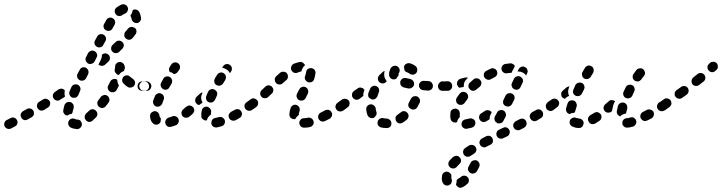

<svg xmlns="http://www.w3.org/2000/svg" viewBox="-41 -578 3411 907"><path d="M325 32Q334 31 340 24Q346 17 346 8Q346 6 345 4Q345 2 344 1Q342 -2 341 -5Q340 -6 340 -6Q339 -7 339 -8Q335 -11 331 -12Q327 -14 322 -13Q322 -13 322 -13Q322 -13 322 -13Q317 -14 313 -16Q305 -20 296 -17Q287 -14 283 -5Q281 -1 281 3Q281 8 282 12Q284 16 287 20Q290 23 294 25Q304 30 316 31Q319 32 322 32Q323 32 325 32ZM41 6Q42 2 42 -3Q41 -7 39 -11Q35 -19 26 -22Q17 -25 9 -20Q-3 -14 -9 -11Q-17 -7 -20 2Q-23 11 -19 19Q-15 27 -6 30Q3 33 11 29Q18 26 30 19Q34 17 37 14Q39 10 41 6ZM419 -39Q419 -44 417 -48Q415 -52 412 -55Q406 -62 396 -62Q387 -62 380 -55Q373 -48 366 -42Q363 -39 361 -35Q359 -30 359 -26Q359 -22 360 -17Q362 -13 365 -10Q371 -3 380 -2Q390 -2 396 -8Q404 -15 412 -23Q415 -26 417 -30Q419 -35 419 -39ZM119 -37Q120 -42 119 -46Q119 -51 117 -54Q112 -63 103 -65Q94 -68 86 -63L68 -53Q60 -48 57 -39Q55 -30 60 -22Q64 -14 73 -11Q82 -9 90 -14L108 -24Q112 -26 115 -30Q118 -33 119 -37ZM262 -41Q259 -45 258 -49Q257 -54 258 -58Q260 -68 263 -80Q266 -89 274 -94Q282 -98 291 -96Q295 -95 299 -92Q302 -89 305 -85Q307 -81 307 -77Q308 -72 307 -68Q304 -58 302 -50Q302 -47 301 -45Q300 -42 298 -40Q293 -40 288 -38Q282 -36 277 -32Q277 -32 277 -32Q276 -32 276 -32Q272 -33 268 -35Q264 -37 262 -41ZM193 -101Q188 -108 179 -111Q170 -113 162 -108L144 -97Q136 -92 134 -83Q132 -74 137 -66Q142 -58 151 -56Q160 -54 168 -59L185 -70Q193 -74 195 -83Q198 -93 193 -101ZM467 -125Q463 -128 459 -129Q454 -130 450 -129Q446 -128 442 -126Q438 -124 435 -120Q430 -112 423 -104Q421 -101 419 -96Q418 -92 419 -88Q419 -83 422 -79Q424 -75 427 -73Q435 -67 444 -68Q453 -69 459 -77Q466 -85 472 -94Q477 -101 476 -110Q474 -120 467 -125ZM261 -118 243 -107Q240 -104 235 -103Q231 -102 227 -103Q222 -104 218 -107Q215 -109 212 -113Q207 -121 209 -130Q211 -139 219 -144L236 -156Q243 -160 251 -159Q260 -158 265 -151Q264 -146 264 -140Q263 -131 266 -123Q265 -122 264 -120Q262 -119 261 -118ZM300 -117Q304 -116 308 -116Q313 -116 317 -117Q321 -119 324 -122Q327 -125 329 -129L337 -148Q341 -157 338 -165Q334 -174 326 -178Q317 -181 308 -178Q300 -175 296 -166L288 -147Q284 -138 288 -130Q291 -121 300 -117ZM497 -143Q488 -140 479 -145Q475 -147 473 -150Q470 -154 469 -158Q467 -162 468 -167Q468 -171 471 -175Q476 -184 480 -193Q484 -201 493 -204Q502 -207 510 -203Q511 -202 512 -202Q513 -201 513 -201Q513 -200 513 -200Q513 -191 517 -182Q518 -178 521 -174Q521 -174 521 -173Q520 -173 520 -173Q515 -163 510 -153Q505 -145 497 -143ZM657 -155Q660 -158 662 -162Q663 -166 663 -171Q663 -180 657 -187Q650 -193 641 -193L640 -194Q636 -194 631 -192Q627 -190 624 -187Q621 -184 619 -180Q617 -176 617 -171Q617 -162 624 -155Q630 -149 640 -149H641Q645 -148 649 -150Q653 -152 657 -155ZM580 -165Q575 -164 571 -164Q566 -165 563 -167Q551 -174 542 -184Q539 -187 537 -191Q536 -195 536 -200Q536 -204 538 -208Q539 -213 543 -216Q549 -222 559 -222Q568 -222 574 -215Q580 -210 586 -206Q592 -202 595 -196Q598 -190 597 -184Q596 -181 596 -179Q595 -178 595 -177Q594 -176 594 -175Q591 -171 588 -168Q584 -166 580 -165ZM324 -212Q326 -207 329 -204Q332 -201 336 -199Q344 -195 353 -198Q362 -201 366 -209L375 -227Q379 -236 376 -245Q373 -253 365 -258Q356 -262 347 -259Q339 -256 335 -247L325 -229Q323 -225 323 -220Q323 -216 324 -212ZM501 -251Q501 -253 502 -255L503 -265Q503 -274 511 -280Q518 -286 527 -285Q533 -285 538 -281Q544 -277 546 -271L547 -268Q549 -263 549 -259Q549 -255 547 -250Q547 -250 547 -249Q546 -249 546 -248Q546 -246 545 -243Q543 -242 541 -241Q533 -238 527 -232Q523 -228 521 -224Q520 -224 520 -224Q519 -224 519 -224Q510 -226 505 -234Q499 -241 501 -251ZM473 -318Q479 -312 478 -302Q478 -293 471 -287L456 -273Q449 -267 440 -267Q430 -267 424 -274Q425 -276 426 -277L435 -295Q439 -303 440 -312Q441 -316 440 -319L441 -320Q448 -326 457 -326Q466 -325 473 -318ZM375 -278Q384 -274 392 -277Q401 -279 406 -288L415 -306Q420 -314 417 -323Q414 -332 406 -336Q398 -341 389 -338Q380 -335 375 -327L366 -309Q361 -300 364 -291Q367 -283 375 -278ZM537 -379Q534 -383 530 -384Q526 -386 522 -386Q517 -386 513 -385Q509 -383 506 -380L491 -366Q484 -359 484 -350Q483 -341 490 -334Q496 -327 506 -327Q515 -327 522 -333L537 -348Q543 -354 544 -363Q544 -373 537 -379ZM417 -357Q425 -352 434 -355Q443 -357 447 -366L457 -384Q462 -392 459 -401Q456 -410 448 -414Q440 -419 431 -416Q422 -414 418 -405L408 -387Q403 -379 406 -370Q409 -361 417 -357ZM604 -432Q603 -437 601 -441Q598 -444 595 -447Q595 -447 594 -447Q594 -447 594 -447Q588 -449 583 -451Q577 -452 572 -449Q567 -447 563 -442Q558 -435 551 -428Q548 -424 547 -420Q546 -416 546 -411Q546 -407 548 -403Q550 -399 554 -396Q561 -390 570 -390Q579 -391 585 -398Q593 -407 599 -416Q602 -419 603 -424Q604 -428 604 -432ZM460 -435Q468 -430 477 -433Q486 -435 490 -443L500 -461Q505 -470 502 -479Q500 -487 491 -492Q483 -497 474 -494Q465 -491 461 -483L451 -465Q446 -457 449 -448Q451 -439 460 -435ZM587 -531Q587 -531 587 -531Q586 -531 586 -531Q585 -524 583 -518Q580 -511 575 -505Q575 -504 576 -503Q576 -502 576 -502Q580 -495 581 -487Q583 -478 591 -473Q598 -468 608 -469Q612 -470 616 -473Q619 -475 622 -479Q624 -483 625 -487Q626 -492 625 -496Q623 -509 617 -521Q613 -529 604 -532Q596 -535 587 -531ZM506 -511Q508 -507 512 -505Q516 -503 520 -502Q525 -502 529 -503Q534 -504 537 -507Q544 -512 550 -514Q559 -518 562 -527Q566 -535 562 -544Q558 -553 550 -556Q541 -560 532 -556Q521 -551 510 -543Q502 -537 501 -528Q500 -518 506 -511Z M1019 8Q1021 4 1022 -1Q1022 -5 1021 -10Q1018 -18 1010 -23Q1002 -27 993 -25Q984 -22 976 -21Q972 -20 968 -18Q964 -15 961 -12Q959 -8 958 -4Q957 0 957 5Q959 14 966 20Q974 25 983 24Q994 22 1006 18Q1010 17 1014 14Q1017 12 1019 8ZM802 -16Q798 -25 790 -28Q781 -32 772 -28Q764 -24 757 -23Q748 -20 743 -12Q738 -4 740 5Q743 14 750 19Q758 23 767 21Q779 18 791 13Q799 9 802 1Q806 -8 802 -16ZM681 4Q669 -8 668 -28Q667 -33 669 -37Q670 -41 673 -45Q676 -48 680 -50Q684 -52 688 -53Q693 -53 697 -52Q701 -50 705 -47Q708 -44 710 -40Q712 -36 712 -32Q713 -29 713 -27Q713 -27 713 -27Q716 -25 717 -21Q719 -18 719 -15Q718 -11 718 -7Q717 -4 717 -1Q716 0 715 2Q714 3 713 4Q707 11 697 11Q688 11 681 4ZM1099 -51Q1097 -55 1093 -58Q1090 -61 1085 -62Q1081 -63 1076 -62Q1072 -62 1068 -59Q1059 -54 1051 -50Q1043 -45 1040 -37Q1037 -28 1042 -19Q1044 -15 1047 -13Q1051 -10 1055 -9Q1059 -7 1064 -8Q1068 -8 1072 -10Q1081 -15 1091 -21Q1099 -25 1101 -34Q1104 -43 1099 -51ZM917 -15Q913 -18 911 -22Q910 -26 910 -30Q909 -42 912 -55Q913 -64 921 -70Q928 -75 938 -74Q942 -73 946 -70Q949 -68 952 -64Q955 -61 956 -56Q957 -52 956 -48Q955 -41 955 -36Q948 -32 943 -25Q938 -18 936 -9Q935 -9 934 -9Q933 -9 933 -9Q928 -9 924 -10Q920 -12 917 -15ZM877 -56Q877 -60 875 -64Q874 -69 871 -72Q868 -75 864 -77Q860 -79 855 -80Q851 -80 847 -78Q843 -77 839 -74Q830 -66 825 -62Q821 -59 819 -55Q817 -51 816 -47Q816 -42 817 -38Q818 -34 821 -30Q826 -23 836 -22Q845 -21 852 -26Q859 -32 869 -40Q872 -43 874 -47Q876 -51 877 -56ZM1159 -73Q1160 -77 1159 -82Q1158 -86 1155 -90Q1150 -98 1141 -99Q1132 -101 1124 -95Q1116 -90 1114 -81Q1113 -71 1118 -64Q1121 -60 1125 -58Q1128 -55 1133 -55Q1137 -54 1141 -55Q1146 -56 1149 -58L1150 -59Q1154 -61 1156 -65Q1158 -69 1159 -73ZM683 -104Q687 -113 691 -124Q694 -132 703 -136Q712 -140 720 -136Q724 -134 728 -131Q731 -128 732 -124Q734 -120 734 -115Q734 -111 732 -107Q729 -97 725 -88Q722 -81 715 -77Q708 -73 700 -74Q699 -74 699 -74Q698 -74 698 -75Q697 -75 696 -75Q688 -78 684 -87Q680 -95 683 -104ZM887 -120 902 -134Q905 -137 908 -139Q912 -141 916 -141Q914 -137 913 -133Q909 -126 909 -117Q909 -108 913 -99Q914 -96 916 -93Q912 -91 908 -88Q904 -85 900 -82Q897 -82 893 -84Q890 -85 888 -88Q881 -94 881 -104Q881 -113 887 -120ZM933 -108Q935 -103 938 -100Q941 -97 946 -95Q954 -92 963 -95Q971 -99 975 -107Q979 -116 983 -125Q987 -134 984 -143Q980 -151 972 -155Q963 -159 955 -156Q946 -153 942 -144Q937 -134 934 -125Q932 -121 932 -116Q932 -112 933 -108ZM653 -149Q645 -148 637 -148Q633 -148 630 -149Q625 -149 621 -151Q617 -153 614 -156Q611 -159 610 -163Q608 -168 609 -172Q609 -181 616 -188Q623 -194 632 -193Q634 -193 637 -193Q644 -193 650 -194Q657 -194 663 -190Q669 -187 672 -180Q673 -178 674 -175Q674 -175 674 -174Q674 -173 674 -173Q674 -163 668 -156Q662 -149 653 -149ZM730 -157Q738 -152 747 -155Q756 -158 760 -167Q765 -175 770 -184Q772 -188 772 -193Q773 -197 771 -202Q770 -206 767 -209Q764 -213 760 -215Q752 -219 743 -216Q734 -214 730 -205Q725 -196 720 -187Q716 -179 719 -170Q722 -161 730 -157ZM972 -189Q974 -180 982 -176Q986 -174 991 -173Q995 -172 999 -174Q1004 -175 1007 -178Q1011 -180 1013 -184Q1015 -187 1016 -189Q1018 -192 1023 -200Q1025 -204 1026 -209Q1027 -213 1026 -217Q1025 -222 1023 -225Q1020 -229 1016 -232Q1009 -237 999 -235Q990 -233 985 -225Q979 -216 976 -211Q976 -210 974 -206Q969 -198 972 -189ZM783 -283Q792 -285 799 -280Q807 -275 809 -266Q811 -257 806 -249Q805 -247 802 -243Q801 -241 800 -240Q799 -239 798 -238Q795 -233 790 -231Q785 -228 780 -228Q776 -232 771 -235Q766 -237 761 -238Q757 -244 757 -251Q758 -258 762 -264Q765 -269 768 -273Q773 -281 783 -283ZM1044 -272Q1052 -267 1054 -258Q1056 -249 1051 -241Q1048 -236 1045 -232Q1043 -235 1041 -239Q1036 -246 1029 -250Q1021 -255 1013 -257Q1010 -257 1008 -258Q1011 -262 1013 -265Q1018 -273 1027 -275Q1036 -277 1044 -272Z M1432 18Q1435 16 1438 12Q1440 8 1441 4Q1442 -1 1440 -5Q1438 -14 1430 -19Q1422 -24 1413 -22Q1406 -20 1401 -20Q1399 -20 1396 -20Q1392 -20 1387 -18Q1383 -17 1380 -14Q1377 -11 1375 -7Q1373 -3 1373 2Q1373 11 1379 18Q1385 25 1395 25Q1398 25 1401 25Q1411 25 1424 22Q1428 21 1432 18ZM1525 -48Q1523 -52 1520 -54Q1516 -57 1512 -59Q1507 -60 1503 -59Q1499 -59 1495 -57Q1484 -51 1474 -46Q1466 -42 1463 -33Q1460 -24 1464 -16Q1466 -12 1470 -9Q1473 -6 1477 -5Q1482 -3 1486 -4Q1490 -4 1494 -6Q1505 -11 1516 -17Q1524 -22 1527 -31Q1530 -39 1525 -48ZM1332 -21Q1329 -25 1327 -29Q1326 -33 1326 -37V-38Q1326 -50 1332 -68Q1335 -76 1343 -81Q1351 -85 1360 -82Q1365 -80 1368 -77Q1371 -74 1373 -70Q1375 -66 1375 -62Q1376 -57 1374 -53Q1372 -47 1371 -43Q1371 -40 1371 -38V-37Q1371 -37 1371 -36Q1371 -36 1371 -35Q1367 -33 1365 -30Q1358 -24 1354 -16Q1353 -15 1351 -15Q1350 -15 1348 -15Q1344 -15 1340 -17Q1336 -18 1332 -21ZM1593 -73Q1594 -77 1593 -82Q1592 -86 1590 -90Q1584 -97 1575 -99Q1566 -101 1558 -96L1553 -92Q1550 -90 1547 -86Q1545 -82 1544 -78Q1543 -73 1544 -69Q1545 -65 1548 -61Q1553 -53 1562 -52Q1571 -50 1579 -55L1584 -58Q1587 -61 1590 -65Q1592 -69 1593 -73ZM1174 -104Q1171 -108 1167 -110Q1164 -112 1159 -113Q1155 -114 1150 -113Q1146 -111 1143 -109Q1133 -102 1124 -95Q1116 -90 1115 -81Q1113 -72 1119 -64Q1121 -60 1125 -58Q1129 -56 1133 -55Q1137 -54 1142 -55Q1146 -56 1150 -59Q1160 -65 1170 -73Q1177 -78 1178 -88Q1180 -97 1174 -104ZM1370 -151 1362 -135Q1358 -127 1361 -118Q1364 -109 1372 -105Q1381 -101 1390 -104Q1398 -106 1403 -115L1411 -131L1413 -136Q1417 -144 1414 -153Q1411 -162 1403 -166Q1395 -170 1386 -167Q1377 -164 1373 -156ZM1250 -152Q1251 -156 1249 -160Q1247 -164 1244 -168Q1238 -174 1229 -175Q1219 -175 1213 -169Q1204 -160 1196 -153Q1189 -147 1188 -137Q1188 -128 1194 -121Q1200 -114 1210 -114Q1219 -113 1226 -120Q1234 -127 1243 -136Q1247 -139 1248 -143Q1250 -147 1250 -152ZM1314 -232Q1308 -239 1299 -239Q1289 -240 1282 -234Q1274 -227 1264 -218Q1257 -211 1257 -202Q1257 -193 1263 -186Q1269 -179 1279 -179Q1288 -178 1295 -185Q1304 -193 1312 -200Q1319 -206 1319 -215Q1320 -224 1314 -232ZM1414 -190Q1419 -188 1423 -189Q1428 -189 1432 -191Q1436 -193 1439 -196Q1441 -200 1443 -204Q1448 -219 1449 -231Q1451 -240 1445 -248Q1439 -255 1430 -256Q1421 -257 1413 -252Q1406 -246 1405 -237Q1404 -229 1400 -218Q1397 -209 1401 -201Q1406 -193 1414 -190ZM1335 -247Q1332 -256 1335 -264Q1339 -273 1347 -277Q1361 -282 1374 -285Q1378 -286 1383 -285Q1387 -284 1391 -281Q1394 -279 1396 -276Q1399 -273 1400 -270Q1400 -269 1399 -269Q1392 -264 1388 -255Q1384 -248 1383 -241Q1374 -239 1365 -235Q1356 -231 1347 -235Q1339 -239 1335 -247Z M1785 27H1786Q1795 27 1802 21Q1808 14 1808 5Q1808 0 1806 -4Q1805 -8 1801 -11Q1798 -14 1794 -16Q1790 -18 1786 -18H1785Q1777 -18 1770 -20Q1761 -22 1753 -17Q1745 -12 1743 -3Q1742 1 1742 5Q1743 10 1745 14Q1748 17 1751 20Q1755 23 1759 24Q1772 27 1785 27ZM1883 -45Q1881 -48 1877 -50Q1873 -53 1868 -53Q1864 -53 1859 -52Q1855 -50 1852 -47Q1844 -41 1837 -36Q1833 -34 1831 -30Q1828 -26 1827 -22Q1827 -17 1828 -13Q1828 -9 1831 -5Q1836 3 1845 5Q1854 6 1862 1Q1872 -5 1881 -13Q1888 -19 1889 -29Q1890 -38 1883 -45ZM1695 -34Q1690 -47 1689 -61Q1688 -70 1694 -77Q1700 -84 1709 -85Q1718 -86 1725 -80Q1733 -74 1734 -65Q1734 -57 1737 -50Q1739 -46 1738 -42Q1738 -37 1736 -33Q1736 -33 1736 -33Q1736 -33 1736 -33Q1732 -29 1728 -24Q1728 -24 1727 -23Q1726 -22 1726 -22Q1725 -22 1724 -21Q1715 -18 1707 -22Q1698 -26 1695 -34ZM1607 -102Q1601 -110 1592 -111Q1583 -113 1575 -108Q1564 -100 1558 -96Q1555 -93 1552 -89Q1550 -85 1549 -81Q1548 -77 1549 -72Q1550 -68 1552 -64Q1558 -57 1567 -55Q1576 -53 1584 -58Q1590 -63 1601 -71Q1609 -76 1610 -86Q1612 -95 1607 -102ZM1930 -122Q1926 -124 1922 -124Q1917 -124 1913 -123Q1909 -121 1905 -118Q1902 -115 1900 -111Q1896 -103 1891 -94Q1889 -91 1888 -86Q1887 -82 1888 -77Q1890 -73 1892 -69Q1895 -66 1899 -64Q1907 -59 1916 -61Q1925 -63 1930 -71Q1936 -81 1941 -92Q1945 -100 1942 -109Q1938 -118 1930 -122ZM1674 -124 1657 -111Q1650 -106 1640 -107Q1631 -109 1626 -116Q1620 -124 1622 -133Q1623 -142 1631 -148L1648 -160Q1652 -163 1656 -164Q1660 -165 1665 -164Q1669 -163 1673 -161Q1677 -159 1679 -155Q1680 -155 1680 -154Q1680 -154 1681 -153Q1679 -149 1678 -145Q1675 -137 1675 -128Q1675 -126 1676 -125Q1675 -124 1675 -124Q1675 -124 1674 -124ZM1700 -120Q1702 -116 1706 -114Q1709 -111 1713 -109Q1717 -108 1722 -108Q1726 -108 1730 -110Q1734 -112 1737 -116Q1740 -119 1742 -123Q1745 -132 1748 -141Q1752 -149 1749 -158Q1746 -167 1737 -171Q1729 -175 1720 -171Q1712 -168 1708 -160Q1703 -149 1699 -138Q1698 -133 1698 -129Q1698 -124 1700 -120ZM2074 -171Q2075 -180 2068 -187Q2061 -193 2052 -193L2050 -194Q2041 -194 2035 -187Q2028 -180 2028 -171Q2028 -162 2034 -155Q2041 -149 2050 -149H2052Q2061 -148 2068 -155Q2074 -162 2074 -171ZM2004 -172Q2004 -176 2003 -180Q2001 -184 1998 -188Q1995 -191 1991 -193Q1987 -195 1983 -195Q1972 -196 1962 -196Q1953 -197 1946 -191Q1939 -185 1938 -176Q1938 -171 1939 -167Q1941 -163 1944 -159Q1947 -156 1951 -154Q1955 -152 1959 -152Q1969 -151 1981 -150Q1990 -150 1997 -156Q2004 -162 2004 -172ZM1915 -178Q1915 -183 1915 -187Q1914 -191 1911 -195Q1909 -199 1905 -201Q1901 -204 1897 -205Q1886 -207 1878 -209Q1869 -211 1861 -207Q1853 -202 1850 -193Q1849 -189 1850 -184Q1850 -180 1852 -176Q1855 -172 1858 -169Q1862 -167 1866 -165Q1876 -163 1888 -160Q1897 -159 1905 -164Q1913 -169 1915 -178ZM1751 -190Q1744 -197 1744 -206Q1744 -215 1750 -222Q1759 -231 1767 -238Q1769 -240 1771 -241Q1773 -242 1776 -243Q1773 -232 1774 -221Q1775 -212 1779 -205Q1782 -199 1786 -194Q1785 -193 1783 -191Q1776 -184 1767 -184Q1758 -184 1751 -190ZM1797 -223Q1796 -234 1800 -245Q1802 -253 1807 -259Q1813 -266 1822 -267Q1831 -269 1838 -263Q1846 -257 1847 -248Q1848 -239 1843 -232Q1842 -231 1842 -231Q1841 -228 1842 -227Q1842 -226 1842 -224Q1842 -222 1841 -220Q1838 -217 1836 -214Q1833 -210 1831 -206Q1829 -205 1826 -204Q1824 -203 1821 -203Q1812 -202 1805 -208Q1798 -214 1797 -223ZM1875 -240Q1872 -242 1870 -246Q1870 -249 1869 -251Q1869 -256 1867 -261Q1867 -262 1867 -262Q1867 -263 1868 -264Q1870 -273 1879 -277Q1887 -281 1896 -279Q1910 -275 1922 -266Q1929 -260 1930 -251Q1931 -241 1926 -234Q1923 -230 1919 -228Q1915 -226 1911 -225Q1910 -225 1909 -225Q1908 -225 1907 -225Q1904 -226 1901 -227Q1900 -227 1899 -227Q1898 -228 1896 -228Q1895 -229 1894 -230Q1889 -234 1883 -236Q1879 -237 1875 -240Z M2114 295Q2114 296 2114 296Q2116 300 2120 303Q2123 306 2127 308Q2132 309 2136 309Q2141 308 2145 306Q2156 301 2166 291Q2170 288 2172 284Q2174 280 2174 275Q2174 271 2173 267Q2171 262 2168 259Q2162 252 2153 252Q2143 251 2136 258Q2130 263 2124 266Q2122 267 2120 269Q2118 271 2116 273Q2117 279 2115 286Q2114 290 2113 293Q2113 294 2114 295ZM2093 281Q2092 285 2090 289Q2087 293 2083 295Q2076 300 2066 298Q2057 296 2052 288Q2046 278 2046 265Q2046 259 2047 253Q2048 244 2055 238Q2063 232 2072 233Q2073 233 2074 234Q2076 234 2077 234Q2079 236 2081 237Q2083 238 2084 239Q2086 240 2087 242Q2090 245 2091 249Q2092 254 2091 258Q2091 261 2091 265Q2093 268 2094 273Q2094 277 2093 281ZM2181 239Q2189 244 2198 241Q2207 239 2212 231Q2216 223 2222 212Q2226 204 2224 195Q2221 186 2213 181Q2205 177 2196 180Q2187 182 2182 191Q2177 201 2173 208Q2168 216 2170 225Q2173 234 2181 239ZM2131 166Q2128 162 2124 160Q2120 158 2115 158Q2111 158 2107 160Q2102 161 2099 164Q2090 172 2083 180Q2080 184 2078 188Q2077 192 2077 197Q2077 201 2079 205Q2081 209 2084 212Q2091 218 2101 218Q2110 217 2116 211Q2122 204 2129 197Q2136 191 2137 182Q2137 172 2131 166ZM2206 117Q2201 109 2192 107Q2183 105 2175 109Q2166 115 2157 121Q2149 126 2147 135Q2145 144 2150 152Q2155 160 2164 162Q2173 164 2181 159Q2189 154 2198 148Q2206 143 2209 134Q2211 125 2206 117ZM2285 75Q2281 67 2272 64Q2263 62 2255 66L2236 76Q2228 80 2225 89Q2222 98 2227 106Q2231 114 2240 117Q2249 120 2257 115L2275 106Q2284 102 2287 93Q2289 84 2285 75ZM2365 36Q2363 32 2360 29Q2356 26 2352 24Q2348 23 2343 23Q2339 24 2335 26L2316 35Q2312 37 2309 40Q2306 44 2305 48Q2303 52 2304 57Q2304 61 2306 65Q2308 69 2311 72Q2315 75 2319 76Q2323 78 2328 77Q2332 77 2336 75L2355 66Q2363 62 2366 53Q2369 44 2365 36ZM2446 12Q2447 7 2447 3Q2446 -2 2444 -6Q2440 -14 2431 -17Q2422 -19 2414 -15L2395 -5Q2391 -3 2389 0Q2386 4 2384 8Q2383 12 2383 17Q2384 21 2386 25Q2390 33 2399 36Q2408 39 2416 35L2435 25Q2439 23 2442 19Q2444 16 2446 12ZM2204 -3Q2203 -7 2200 -11Q2197 -14 2193 -16Q2189 -18 2185 -19Q2180 -19 2176 -18Q2167 -16 2158 -14Q2154 -14 2150 -11Q2146 -9 2143 -5Q2141 -2 2140 3Q2139 7 2139 11Q2141 21 2148 26Q2156 32 2165 30Q2176 28 2188 25Q2197 22 2202 14Q2206 6 2204 -3ZM2307 3Q2311 5 2315 5Q2320 5 2324 4Q2328 3 2332 0Q2335 -3 2337 -7L2347 -26Q2351 -34 2348 -43Q2345 -52 2337 -56Q2329 -60 2320 -57Q2311 -55 2307 -46L2297 -28Q2293 -19 2296 -10Q2299 -2 2307 3ZM2096 -3Q2093 -6 2090 -9Q2088 -13 2087 -18Q2086 -25 2086 -32Q2086 -39 2087 -45Q2087 -50 2089 -54Q2092 -58 2095 -60Q2099 -63 2103 -64Q2108 -65 2112 -65Q2121 -63 2127 -56Q2132 -48 2131 -39Q2131 -36 2131 -32Q2131 -29 2131 -25Q2131 -25 2131 -25Q2131 -25 2131 -25Q2128 -22 2125 -18Q2120 -11 2118 -2Q2118 -1 2117 -1Q2116 0 2115 0Q2114 0 2113 1Q2109 1 2104 0Q2100 0 2096 -3ZM2239 -2Q2235 -3 2231 -6Q2227 -9 2225 -13Q2220 -21 2223 -30Q2225 -39 2233 -43Q2241 -48 2250 -54Q2257 -59 2266 -57Q2276 -56 2281 -48Q2281 -47 2281 -47Q2281 -47 2282 -47L2277 -38Q2273 -30 2272 -22Q2272 -18 2272 -15Q2264 -9 2256 -5Q2252 -2 2248 -2Q2243 -1 2239 -2ZM2522 -50Q2519 -54 2516 -57Q2512 -60 2508 -61Q2503 -62 2499 -61Q2495 -61 2491 -58L2473 -48Q2465 -43 2462 -34Q2460 -25 2465 -17Q2470 -9 2479 -6Q2488 -4 2496 -9L2514 -20Q2522 -24 2524 -33Q2526 -42 2522 -50ZM2583 -73Q2584 -77 2583 -82Q2582 -86 2579 -90Q2577 -94 2573 -96Q2569 -98 2565 -99Q2561 -100 2556 -99Q2552 -98 2548 -95L2547 -94Q2543 -92 2541 -88Q2538 -84 2537 -80Q2537 -76 2538 -71Q2539 -67 2541 -63Q2547 -56 2556 -54Q2565 -52 2572 -58L2574 -59Q2578 -61 2580 -65Q2582 -69 2583 -73ZM2348 -77Q2352 -75 2356 -75Q2361 -74 2365 -76Q2369 -77 2372 -80Q2376 -83 2378 -87L2387 -105Q2392 -114 2389 -123Q2386 -132 2377 -136Q2373 -138 2369 -138Q2365 -138 2360 -137Q2356 -136 2353 -133Q2349 -130 2347 -126L2338 -107Q2334 -99 2336 -90Q2339 -81 2348 -77ZM2123 -86Q2131 -81 2140 -83Q2149 -85 2154 -92Q2160 -100 2166 -108Q2168 -112 2170 -116Q2171 -120 2170 -125Q2170 -129 2167 -133Q2165 -137 2162 -140Q2158 -142 2154 -143Q2149 -145 2145 -144Q2140 -143 2137 -141Q2133 -139 2130 -135Q2123 -126 2117 -117Q2112 -109 2114 -100Q2115 -91 2123 -86ZM2095 -173Q2095 -178 2093 -182Q2091 -186 2088 -189Q2084 -192 2080 -193Q2076 -195 2071 -194Q2061 -194 2052 -193Q2047 -193 2043 -192Q2039 -190 2036 -187Q2033 -184 2031 -180Q2029 -175 2030 -171Q2030 -162 2036 -155Q2043 -148 2052 -149Q2063 -149 2075 -149Q2084 -150 2090 -157Q2096 -164 2095 -173ZM2178 -157Q2184 -150 2193 -149Q2203 -149 2209 -155Q2217 -161 2225 -168Q2232 -174 2233 -183Q2234 -192 2228 -199Q2222 -207 2213 -208Q2203 -209 2196 -203Q2188 -196 2179 -188Q2172 -182 2172 -173Q2171 -164 2178 -157ZM2377 -170Q2378 -165 2381 -162Q2384 -159 2388 -157Q2396 -152 2405 -155Q2414 -158 2418 -167L2427 -186Q2429 -190 2430 -194Q2430 -198 2429 -203Q2427 -207 2424 -210Q2421 -214 2417 -216Q2409 -220 2400 -217Q2391 -214 2387 -206L2378 -187Q2376 -183 2375 -178Q2375 -174 2377 -170ZM2121 -195Q2123 -199 2126 -202Q2130 -204 2134 -206Q2144 -208 2153 -211Q2158 -212 2162 -212Q2166 -212 2170 -210Q2167 -208 2164 -205Q2158 -199 2154 -192Q2150 -183 2150 -174Q2149 -170 2150 -167Q2146 -167 2142 -166Q2136 -166 2131 -163Q2126 -165 2123 -169Q2120 -173 2118 -178Q2117 -182 2118 -187Q2118 -191 2121 -195ZM2247 -213Q2252 -205 2261 -202Q2270 -199 2278 -204Q2286 -209 2295 -213Q2304 -217 2307 -226Q2310 -234 2306 -243Q2304 -247 2301 -250Q2297 -253 2293 -254Q2289 -256 2284 -256Q2280 -255 2276 -253Q2266 -249 2256 -243Q2248 -239 2245 -230Q2243 -221 2247 -213ZM2422 -263Q2426 -264 2431 -264Q2435 -263 2439 -261Q2443 -259 2446 -256Q2449 -253 2450 -248Q2452 -244 2452 -240Q2451 -235 2449 -231Q2447 -226 2444 -221Q2443 -224 2441 -226Q2435 -232 2427 -236Q2419 -240 2411 -240Q2407 -241 2403 -240Q2406 -246 2409 -251Q2411 -255 2414 -258Q2418 -261 2422 -263ZM2345 -232Q2341 -233 2337 -236Q2334 -238 2331 -242Q2329 -246 2328 -250Q2327 -260 2332 -267Q2338 -275 2347 -276Q2359 -278 2370 -279Q2377 -279 2383 -275Q2389 -272 2391 -266Q2390 -264 2389 -261Q2384 -252 2380 -244Q2377 -239 2376 -234Q2375 -234 2374 -234Q2373 -234 2372 -234Q2363 -233 2354 -232Q2349 -231 2345 -232Z M2708 22Q2711 19 2713 15Q2715 11 2716 6Q2717 -3 2711 -10Q2705 -17 2695 -18Q2687 -19 2681 -21Q2672 -25 2664 -21Q2655 -18 2651 -9Q2650 -5 2650 -1Q2649 4 2651 8Q2653 12 2656 15Q2659 18 2663 20Q2676 26 2691 27Q2696 27 2700 26Q2704 25 2708 22ZM2962 9Q2967 0 2964 -8Q2963 -13 2960 -16Q2957 -19 2953 -22Q2949 -24 2944 -24Q2940 -24 2936 -23Q2930 -21 2926 -20Q2924 -20 2923 -20Q2922 -20 2922 -20Q2922 -20 2922 -20Q2917 -20 2913 -18Q2909 -17 2906 -14Q2902 -10 2900 -6Q2899 -2 2899 2Q2898 12 2905 18Q2911 25 2921 25Q2921 25 2922 25Q2932 25 2949 20Q2958 17 2962 9ZM2797 -38Q2794 -42 2790 -44Q2787 -47 2782 -48Q2778 -49 2774 -48Q2769 -47 2765 -44Q2756 -38 2748 -34Q2740 -29 2737 -20Q2735 -11 2740 -3Q2742 1 2745 4Q2749 6 2753 8Q2757 9 2762 8Q2766 8 2770 6Q2780 0 2790 -7Q2798 -12 2800 -21Q2802 -30 2797 -38ZM3047 -32Q3049 -37 3048 -41Q3048 -46 3046 -50Q3041 -58 3032 -60Q3023 -63 3015 -59Q3006 -54 2996 -49Q2988 -45 2985 -36Q2982 -27 2986 -19Q2988 -15 2992 -12Q2995 -9 2999 -7Q3004 -6 3008 -6Q3013 -7 3017 -9Q3027 -14 3037 -19Q3041 -21 3043 -25Q3046 -28 3047 -32ZM2873 -54Q2875 -65 2878 -77Q2881 -86 2889 -91Q2897 -95 2906 -93Q2911 -92 2914 -89Q2918 -86 2920 -82Q2922 -78 2922 -74Q2923 -69 2922 -65Q2919 -54 2917 -46Q2917 -45 2917 -44Q2916 -43 2916 -42Q2911 -41 2905 -39Q2897 -36 2890 -30Q2889 -29 2888 -28Q2885 -29 2882 -32Q2879 -34 2876 -37Q2874 -41 2873 -45Q2872 -49 2873 -54ZM2651 -102Q2660 -106 2668 -103Q2673 -102 2676 -99Q2679 -96 2681 -92Q2683 -88 2684 -83Q2684 -79 2683 -75Q2679 -64 2677 -55Q2676 -52 2675 -50Q2674 -48 2672 -45Q2663 -45 2655 -42Q2652 -41 2649 -39Q2640 -42 2636 -49Q2631 -57 2633 -66Q2636 -77 2640 -89Q2643 -98 2651 -102ZM2865 -99Q2858 -105 2849 -105Q2840 -106 2834 -99Q2826 -92 2818 -85Q2811 -79 2810 -70Q2810 -60 2816 -53Q2822 -46 2831 -46Q2840 -45 2848 -51Q2849 -52 2850 -54Q2850 -56 2851 -58Q2853 -70 2857 -84Q2859 -92 2865 -99Q2865 -99 2865 -99ZM3110 -73Q3111 -77 3110 -82Q3109 -86 3106 -90Q3101 -97 3092 -99Q3083 -101 3075 -95L3072 -94Q3065 -88 3063 -79Q3061 -70 3067 -62Q3072 -55 3081 -53Q3090 -51 3098 -57L3101 -59Q3105 -61 3107 -65Q3109 -69 3110 -73ZM2600 -86Q2601 -91 2600 -95Q2599 -99 2596 -103Q2591 -110 2581 -112Q2572 -113 2565 -108Q2556 -102 2547 -96Q2544 -93 2541 -89Q2539 -85 2538 -81Q2537 -77 2538 -72Q2539 -68 2541 -64Q2544 -61 2548 -58Q2552 -56 2556 -55Q2560 -54 2565 -55Q2569 -56 2573 -58Q2582 -65 2591 -72Q2595 -74 2597 -78Q2599 -82 2600 -86ZM2610 -135Q2610 -139 2612 -143Q2614 -147 2618 -150Q2626 -157 2634 -164Q2637 -167 2641 -168Q2645 -170 2649 -170Q2648 -168 2647 -165Q2644 -157 2643 -149Q2642 -140 2645 -131Q2647 -128 2648 -125Q2645 -124 2641 -122Q2633 -118 2627 -111Q2624 -112 2621 -114Q2618 -115 2615 -118Q2612 -122 2611 -126Q2610 -130 2610 -135ZM2916 -115Q2920 -114 2924 -113Q2929 -113 2933 -115Q2937 -116 2941 -119Q2944 -122 2946 -126Q2950 -136 2955 -146Q2959 -154 2956 -163Q2953 -172 2945 -176Q2941 -178 2937 -178Q2932 -178 2928 -177Q2924 -176 2920 -173Q2917 -170 2915 -166Q2910 -155 2905 -145Q2901 -137 2904 -128Q2907 -119 2916 -115ZM2678 -126Q2687 -122 2695 -125Q2704 -128 2708 -136Q2713 -146 2718 -156Q2722 -164 2719 -173Q2716 -182 2708 -186Q2704 -188 2699 -188Q2695 -188 2690 -187Q2686 -186 2683 -183Q2679 -180 2677 -176Q2672 -165 2668 -155Q2664 -147 2667 -138Q2670 -130 2678 -126ZM2956 -198Q2960 -195 2964 -194Q2969 -193 2973 -193Q2978 -194 2981 -196Q2985 -199 2988 -202Q2993 -210 3001 -219Q3007 -227 3006 -236Q3004 -245 2997 -251Q2990 -257 2980 -255Q2971 -254 2965 -247Q2958 -237 2952 -229Q2946 -222 2948 -212Q2949 -203 2956 -198ZM2719 -207Q2727 -203 2736 -205Q2745 -208 2750 -216Q2755 -225 2761 -234Q2765 -242 2763 -252Q2761 -261 2753 -265Q2745 -270 2736 -268Q2727 -265 2722 -257Q2716 -248 2711 -238Q2706 -230 2709 -221Q2711 -212 2719 -207Z M3131 -87Q3131 -91 3130 -96Q3129 -100 3127 -104Q3124 -108 3120 -110Q3117 -112 3112 -113Q3108 -114 3103 -113Q3099 -112 3095 -109L3074 -94Q3070 -91 3068 -88Q3066 -84 3065 -79Q3064 -75 3065 -71Q3066 -66 3069 -63Q3071 -59 3075 -57Q3079 -54 3083 -53Q3088 -53 3092 -54Q3096 -55 3100 -57L3121 -72Q3125 -75 3127 -79Q3130 -83 3131 -87ZM3208 -163Q3205 -166 3201 -169Q3197 -171 3193 -172Q3188 -172 3184 -171Q3180 -170 3176 -167L3155 -152Q3147 -146 3146 -137Q3145 -128 3150 -121Q3153 -117 3157 -115Q3160 -112 3165 -112Q3169 -111 3174 -112Q3178 -113 3182 -116L3203 -131Q3210 -137 3212 -146Q3213 -155 3208 -163ZM3286 -225Q3280 -232 3271 -233Q3261 -234 3254 -228Q3245 -220 3234 -212Q3227 -206 3226 -197Q3225 -187 3230 -180Q3236 -173 3245 -172Q3255 -171 3262 -177Q3273 -185 3283 -193Q3290 -199 3291 -208Q3292 -218 3286 -225ZM3344 -280Q3341 -283 3336 -285Q3332 -287 3328 -286Q3323 -286 3319 -285Q3315 -283 3312 -280Q3310 -278 3308 -276Q3301 -269 3301 -260Q3301 -250 3308 -244Q3314 -237 3323 -237Q3333 -237 3339 -244Q3342 -246 3344 -248Q3351 -255 3350 -264Q3350 -274 3344 -280Z"/></svg>

Font: FRB American Cursive Guidelines Arrows Dashed Extrabold
Style: Bold Italic
Weight: 800
Italic angle: -25°
Version: Version 2.0;Modular Font Editor K font №1